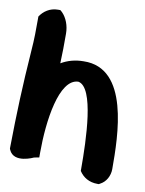

<svg xmlns="http://www.w3.org/2000/svg" viewBox="-79 -676 601 795"><g transform="rotate(10 221.5 -279.0)"><path d="M4 -19 6 -14C29 39 109 0 109 0L130 -4V-25C130 -156 154 -339 235 -341C303 -329 309 -110 309 13V21C325 46 351 62 386 62H392L397 59C421 47 436 20 436 -9C436 -149 433 -433 242 -428C207 -428 175 -419 148 -403C150 -444 150 -482 150 -528C150 -561 138 -593 118 -613L110 -620H100C66 -620 40 -601 25 -578V-570C25 -519 25 -485 21 -434C10 -280 6 -173 4 -24Z"/></g></svg>

Font: Snowfall
Style: Blk
Weight: 900
Designer: Jasper
Foundry: Cannot Into Space Fonts
Version: Version 0.9